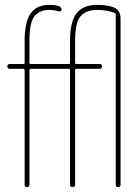

<svg xmlns="http://www.w3.org/2000/svg" viewBox="-20 -760 540 780"><path d="M19.5 -480.5Q9.8 -480.5 9.8 -490.2Q9.8 -500 19.5 -500H75.2Q80.1 -500 80.1 -504.9V-594.7Q80.1 -670.9 104.5 -705.6Q128.9 -740.2 179.7 -740.2Q203.1 -740.2 218.8 -735.4Q229.5 -731.4 230.5 -720.7Q230.5 -716.8 226.6 -714.8Q222.7 -712.9 218.8 -713.9Q200.2 -719.7 179.7 -719.7Q141.6 -719.7 120.6 -694.8Q99.6 -669.9 99.6 -594.7V-504.9Q99.6 -500 105.5 -500H259.8Q264.6 -500 264.6 -504.9V-594.7Q264.6 -671.9 291 -706.1Q317.4 -740.2 375 -740.2Q409.2 -740.2 435.5 -732.4Q469.7 -722.7 469.7 -684.6V-9.8Q469.7 0 460 0Q450.2 0 450.2 -9.8V-701.2Q450.2 -706.1 445.3 -708Q413.1 -719.7 375 -719.7Q329.1 -719.7 307.1 -693.8Q285.2 -668 285.2 -594.7V-504.9Q285.2 -500 290 -500H384.8Q394.5 -500 394.5 -490.2Q394.5 -480.5 384.8 -480.5H290Q285.2 -480.5 285.2 -474.6V-9.8Q285.2 0 274.9 0Q264.6 0 264.6 -9.8V-474.6Q264.6 -479.5 259.8 -480.5H105.5Q100.6 -480.5 99.6 -474.6V-9.8Q99.6 0 89.8 0Q80.1 0 80.1 -9.8V-474.6Q80.1 -479.5 75.2 -480.5Z"/></svg>

Font: Rounded Mgen+ 1m thin
Style: Regular
Weight: 100
Designer: [Source Han Sans]
Ryoko NISHIZUKA  (kana & ideographs); Paul D. Hunt (Latin, Greek & Cyrillic); Wenlong ZHANG  (bopomofo
Version: Version 1.059.20150602